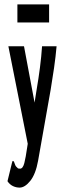

<svg xmlns="http://www.w3.org/2000/svg" viewBox="-20 -678 290 872"><path d="M69 174Q53 174 38.5 167Q24 160 14 145L34 63L37 53L43 55Q46 62 48.5 70Q51 78 62 87Q65 88 71 88Q84 88 90.5 62.5Q97 37 103 -6L106 -25L18 -468H89L137 -212L147 -275Q155 -321 161.5 -371.5Q168 -422 171 -468H237Q233 -422 225.5 -369.5Q218 -317 210 -270L153 52Q142 113 117.5 143.5Q93 174 69 174ZM59 -576V-658H203V-576Z"/></svg>

Font: Inconsolata UltraCondensed ExtraBold
Style: Regular
Weight: 800
Width: 1
Monospace: yes
Designer: Raph Levien, Cyreal, Brenton Simpson
Foundry: Raph Levien, Cyreal, Google
Version: Version 3.001; ttfautohint (v1.8.2.53-6de2)